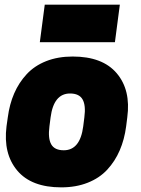

<svg xmlns="http://www.w3.org/2000/svg" viewBox="-20 -785 600 819"><path d="M149.9 -605 170.9 -765.1H491.2L470.2 -605ZM522.9 -284.2 518.1 -246.1Q510.7 -189.9 490.7 -143.6Q470.7 -97.2 437.5 -61.3Q404.3 -25.4 354.2 -5.6Q304.2 14.2 241.2 14.2Q113.8 14.2 53.5 -57.6Q-6.8 -129.4 7.8 -246.1L13.2 -284.2Q20.5 -340.3 40.5 -386.5Q60.5 -432.6 93.8 -468.5Q127 -504.4 177 -524.2Q227.1 -543.9 290 -543.9Q417.5 -543.9 478 -472.4Q538.6 -400.9 522.9 -284.2ZM195.8 -284.2 190.9 -246.1Q184.1 -194.8 198.5 -169.4Q212.9 -144 252 -144Q321.8 -144 335 -246.1L339.8 -284.2Q346.7 -335.4 332.3 -360.8Q317.9 -386.2 278.8 -386.2Q209 -386.2 195.8 -284.2Z"/></svg>

Font: Cooper Hewitt
Style: Heavy Italic
Weight: 714
Designer: Village Type and Design LLC
Foundry: Cooper Hewitt Smithsonian Design Museum
Version: 1.000